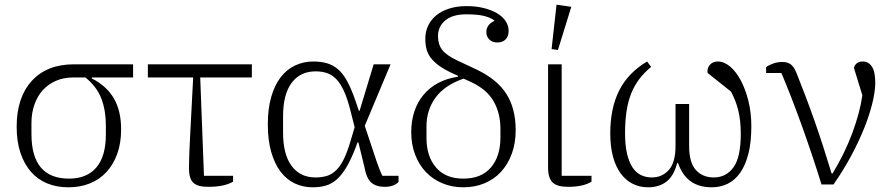

<svg xmlns="http://www.w3.org/2000/svg" viewBox="-20 -786 3797 818"><path d="M371 -456V-452Q434 -420 465 -367Q496 -314 496 -235Q496 -176 479.5 -130.5Q463 -85 433.5 -53Q404 -21 362.5 -4.5Q321 12 272 12Q222 12 181.5 -4.5Q141 -21 112 -54Q83 -87 67 -135Q51 -183 51 -246Q51 -371 115.5 -441.5Q180 -512 295 -512H547V-456ZM274 -25Q350 -25 390.5 -72.5Q431 -120 431 -213V-253Q431 -315 412 -365.5Q393 -416 344 -456H292Q251 -456 218 -441.5Q185 -427 162 -401.5Q139 -376 126.5 -340Q114 -304 114 -262V-215Q114 -25 274 -25Z M973 -12Q954 -1 928 4.5Q902 10 866 10Q822 10 803.5 -7.5Q785 -25 785 -70Q785 -93 786.5 -131.5Q788 -170 790 -207L803 -456H610V-512H1053V-456H833L849 -37H973Z M1678 -11Q1659 10 1618 10Q1583 10 1562 -8Q1541 -26 1532 -77L1507 -179H1503L1495 -157Q1475 -105 1455 -72Q1435 -39 1413.5 -20.5Q1392 -2 1367 5Q1342 12 1312 12Q1271 12 1236 -4.5Q1201 -21 1175.5 -54.5Q1150 -88 1135.5 -138.5Q1121 -189 1121 -256Q1121 -323 1135.5 -373Q1150 -423 1175.5 -456.5Q1201 -490 1237 -507Q1273 -524 1315 -524Q1347 -524 1373 -516.5Q1399 -509 1420.5 -490.5Q1442 -472 1459.5 -439.5Q1477 -407 1494 -358L1509 -314H1512L1572 -512H1644L1534 -250L1585 -97Q1591 -80 1597 -64.5Q1603 -49 1609 -37H1678ZM1473 -315Q1461 -363 1446.5 -395.5Q1432 -428 1414.5 -447Q1397 -466 1375 -474Q1353 -482 1325 -482Q1259 -482 1222.5 -433Q1186 -384 1186 -291V-221Q1186 -128 1222.5 -79Q1259 -30 1324 -30Q1351 -30 1372.5 -36.5Q1394 -43 1412 -60.5Q1430 -78 1445 -108.5Q1460 -139 1474 -187L1491 -244Z M1954 12Q1906 12 1865 -5Q1824 -22 1794.5 -53Q1765 -84 1748.5 -127.5Q1732 -171 1732 -223Q1732 -270 1745 -310Q1758 -350 1783.5 -381Q1809 -412 1846 -432Q1883 -452 1931 -459V-463L1905 -475Q1873 -490 1851.5 -505.5Q1830 -521 1816.5 -538Q1803 -555 1797.5 -575.5Q1792 -596 1792 -621Q1792 -651 1804 -676.5Q1816 -702 1838.5 -720.5Q1861 -739 1894 -749.5Q1927 -760 1968 -760Q2009 -760 2042 -751.5Q2075 -743 2098.5 -729Q2122 -715 2134.5 -695.5Q2147 -676 2147 -655Q2147 -631 2134 -618Q2121 -605 2099 -605Q2078 -605 2065 -617.5Q2052 -630 2052 -649Q2052 -681 2086 -697V-699Q2068 -712 2040.5 -718.5Q2013 -725 1967 -725Q1908 -725 1877 -699Q1846 -673 1846 -632Q1846 -597 1864 -573.5Q1882 -550 1929 -528L2012 -489Q2099 -447 2138 -385Q2177 -323 2177 -232Q2177 -176 2160.5 -131Q2144 -86 2114.5 -54Q2085 -22 2044 -5Q2003 12 1954 12ZM1954 -25Q2031 -25 2071.5 -72.5Q2112 -120 2112 -200V-237Q2112 -304 2083 -354.5Q2054 -405 1988 -436L1955 -451Q1874 -423 1835.5 -370Q1797 -317 1797 -248V-198Q1797 -120 1837.5 -72.5Q1878 -25 1954 -25Z M2373 -512V-37H2500V-12Q2465 10 2400 10Q2354 10 2334.5 -8.5Q2315 -27 2315 -73V-512ZM2330 -577 2351 -766 2414 -757 2357 -573Z M2741 12Q2706 12 2676.5 -2.5Q2647 -17 2625.5 -45.5Q2604 -74 2592 -117Q2580 -160 2580 -218Q2580 -325 2618 -400.5Q2656 -476 2737 -524L2754 -501Q2725 -477 2704 -449.5Q2683 -422 2669.5 -388.5Q2656 -355 2649.5 -313Q2643 -271 2643 -218Q2643 -167 2651.5 -131Q2660 -95 2675 -72.5Q2690 -50 2711 -40Q2732 -30 2757 -30Q2801 -30 2829.5 -62Q2858 -94 2858 -163V-343H2916V-163Q2916 -94 2944.5 -62Q2973 -30 3021 -30Q3073 -30 3104.5 -72.5Q3136 -115 3136 -216Q3136 -272 3125.5 -315Q3115 -358 3094 -396L2995 -475Q2994 -477 2994 -482Q2994 -499 3006 -511.5Q3018 -524 3038 -524Q3065 -524 3090.5 -502.5Q3116 -481 3136 -443.5Q3156 -406 3168.5 -356Q3181 -306 3181 -248Q3181 -180 3168.5 -131Q3156 -82 3133.5 -50Q3111 -18 3080 -3Q3049 12 3012 12Q2904 12 2869 -91H2865Q2850 -35 2818.5 -11.5Q2787 12 2741 12Z M3480 0Q3439 -132 3394 -256.5Q3349 -381 3309 -475H3244V-500Q3256 -509 3274.5 -515.5Q3293 -522 3313 -522Q3334 -522 3348 -512.5Q3362 -503 3373 -476Q3389 -436 3408.5 -385Q3428 -334 3448 -277.5Q3468 -221 3487 -162Q3506 -103 3523 -47H3527Q3579 -132 3611.5 -220Q3644 -308 3654 -380L3618 -497Q3626 -524 3656 -524Q3680 -524 3694.5 -502.5Q3709 -481 3709 -433Q3709 -398 3697 -348Q3685 -298 3662 -240.5Q3639 -183 3606 -121.5Q3573 -60 3531 0Z"/></svg>

Font: IBM Plex Serif Light
Style: Regular
Weight: 300
Designer: Mike Abbink, Paul van der Laan, Pieter van Rosmalen
Foundry: Bold Monday
Version: Version 3.001